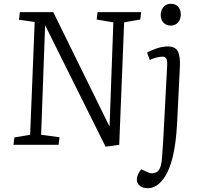

<svg xmlns="http://www.w3.org/2000/svg" viewBox="-20 -764 1057 1013"><path d="M558 -96 578 -646 490 -661 495 -700H725L720 -661L635 -646L609 0L537 10L218 -631L197 -53L294 -40L289 0H51L56 -39L139 -53L163 -648L80 -660L85 -700H261ZM828 -685Q828 -710 842.5 -727Q857 -744 881 -744Q906 -744 920 -728.5Q934 -713 934 -687Q934 -663 919.5 -646Q905 -629 881 -629Q857 -629 842.5 -644.5Q828 -660 828 -685ZM914 -108Q903 100 841 181Q805 229 760 229Q732 229 717 215.5Q702 202 702 184Q702 158 725 129L760 145Q783 156 805 145Q827 134 833 86Q836 60 837.5 30Q839 0 841 -21L862 -419Q863 -444 857.5 -454.5Q852 -465 837 -465Q810 -465 770 -448L756 -487Q775 -498 806.5 -508.5Q838 -519 865 -519Q905 -519 918.5 -492.5Q932 -466 929 -409Z"/></svg>

Font: Literata 12pt Light
Style: Italic
Weight: 300
Italic angle: -2°
Designer: Latin by Veronika Burian and Jose Scaglione. Greek by Irene Vlachou. Cyrillic by Vera Evstafieva
Foundry: TypeTogether
Version: Version 3.002